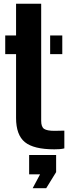

<svg xmlns="http://www.w3.org/2000/svg" viewBox="-20 -790 384 1028"><path d="M8 -500V-600H66V-770H200.5V-143Q200.5 -110.5 216.2 -100Q232 -89.5 271.5 -89.5Q285 -89.5 297 -90Q309 -90.5 324.5 -90.5V4.5Q312.5 7.5 299.5 8.5Q286.5 9.5 271 9.5Q160.5 9.5 113.2 -29Q66 -67.5 66 -158.5V-500ZM248.5 -500V-600H313.5V-500ZM155 217.5 194.5 143.5H136V40H280.5V131.5L227.5 217.5Z"/></svg>

Font: Big Shoulders Stencil Text ExtraBold
Style: Regular
Weight: 800
Designer: Patric King
Foundry: XO Type Co
Version: Version 1.000